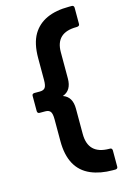

<svg xmlns="http://www.w3.org/2000/svg" viewBox="-139 -853 698 1066"><g transform="rotate(-15 210.0 -320.0)"><path d="M387 150H371Q300 150 246 127Q132 78 132 -81V-207Q132 -240 123 -251.5Q114 -263 93 -263H61Q49 -263 48 -276V-364Q48 -376 61 -377H93Q114 -377 123 -388.5Q132 -400 132 -433V-559Q132 -643 162 -694Q219 -790 371 -790H387Q399 -790 400 -777V-683Q400 -670 382 -670Q262 -670 262 -558V-407Q262 -338 210 -320Q262 -302 262 -233V-88Q262 29 382 30H387Q399 30 400 43V137Q400 149 387 150Z"/></g></svg>

Font: YamahaIndonesia935. App
Style: Bold
Weight: 700
Designer: Dalton Maag Ltd
Foundry: Dalton Maag Ltd
Version: Version 1.002; January 01, 2024; Regular/Italic